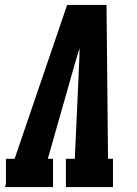

<svg xmlns="http://www.w3.org/2000/svg" viewBox="-35 -755 555 775"><path d="M-15 0 -11 -12V-114H24L236 -735H395L401 -114H421V0H231V-114H267L284 -490Q285 -507 285.5 -524.5Q286 -542 286 -560Q281 -543 275.5 -525.5Q270 -508 265 -490L158 -114H179V0Z"/></svg>

Font: Iosevka Slab Heavy
Style: Italic
Weight: 900
Italic angle: -9°
Monospace: yes
Designer: Belleve Invis
Foundry: Belleve Invis
Version: Version 11.1.0; ttfautohint (v1.8.3)